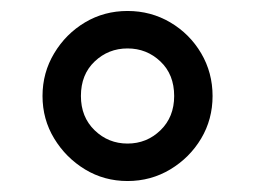

<svg xmlns="http://www.w3.org/2000/svg" viewBox="-20 -675 465 350"><path d="M212.5 -345Q170 -345 135 -366.2Q100 -387.5 78.8 -422.5Q57.5 -457.5 57.5 -500Q57.5 -542.5 78.8 -577.9Q100 -613.3 135 -634.2Q170 -655 212.5 -655Q255 -655 290.4 -634.2Q325.8 -613.3 346.7 -577.9Q367.5 -542.5 367.5 -500Q367.5 -457.5 346.7 -422.5Q325.8 -387.5 290.4 -366.2Q255 -345 212.5 -345ZM212.5 -413.3Q247.5 -413.3 272.5 -437.5Q297.5 -461.7 297.5 -500Q297.5 -539.2 272.5 -562.9Q247.5 -586.7 212.5 -586.7Q177.5 -586.7 152.5 -562.9Q127.5 -539.2 127.5 -500Q127.5 -461.7 152.5 -437.5Q177.5 -413.3 212.5 -413.3Z"/></svg>

Font: Familjen Grotesk Variable
Style: Regular
Weight: 400
Designer: Anders Wikstroem, Jonas Baeckman, Matilda Gysing, Kristian Moeller
Foundry: Familjen STHLM AB
Version: Version 2.000